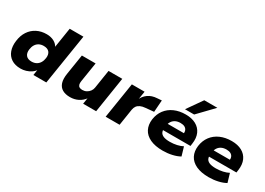

<svg xmlns="http://www.w3.org/2000/svg" viewBox="-9 -1542 3207 2326"><g transform="rotate(30 1594.5 -379.5)"><path d="M254 11Q176 11 125 -22.5Q74 -56 52.5 -115.5Q31 -175 41 -251Q51 -332 89 -389.5Q127 -447 187 -478Q247 -509 324 -509Q383 -509 427.5 -485Q472 -461 491 -419H485L530 -705H722L610 0H429L443 -86H449Q429 -54 397 -32.5Q365 -11 328 0Q291 11 254 11ZM327 -129Q365 -129 393 -144.5Q421 -160 438 -188.5Q455 -217 460 -255Q467 -308 442 -338Q417 -368 363 -368Q326 -368 298 -353Q270 -338 253 -310Q236 -282 231 -243Q224 -190 249 -159.5Q274 -129 327 -129Z M945 11Q881 11 838.5 -13.5Q796 -38 779.5 -89Q763 -140 776 -220L820 -498H1012L969 -227Q964 -196 969.5 -176.5Q975 -157 991 -148Q1007 -139 1032 -139Q1063 -139 1089 -153Q1115 -167 1132 -190.5Q1149 -214 1153 -242L1193 -498H1385L1307 0H1125L1140 -93H1146Q1112 -42 1059.5 -15.5Q1007 11 945 11Z M1440 0 1519 -498H1697L1677 -371H1672Q1695 -430 1745.5 -466Q1796 -502 1869 -506L1931 -511L1919 -345L1804 -334Q1763 -331 1735 -318Q1707 -305 1691.5 -283.5Q1676 -262 1671 -231L1635 0Z M2243 11Q2136 11 2065.5 -22Q1995 -55 1964.5 -114.5Q1934 -174 1944 -253Q1955 -332 1998 -389.5Q2041 -447 2110.5 -478Q2180 -509 2269 -509Q2354 -509 2412.5 -477Q2471 -445 2497.5 -385.5Q2524 -326 2512 -243L2507 -207H2094L2109 -301H2379L2360 -285Q2365 -319 2355.5 -341.5Q2346 -364 2323.5 -376Q2301 -388 2265 -388Q2226 -388 2197 -374Q2168 -360 2150.5 -334Q2133 -308 2127 -272L2124 -253Q2118 -211 2128.5 -182.5Q2139 -154 2172.5 -139.5Q2206 -125 2265 -125Q2314 -125 2361 -135.5Q2408 -146 2441 -164L2477 -42Q2433 -17 2371 -3Q2309 11 2243 11ZM2227 -559 2375 -770H2558L2355 -559Z M2886 11Q2779 11 2708.5 -22Q2638 -55 2607.5 -114.5Q2577 -174 2587 -253Q2598 -332 2641 -389.5Q2684 -447 2753.5 -478Q2823 -509 2912 -509Q2997 -509 3055.5 -477Q3114 -445 3140.5 -385.5Q3167 -326 3155 -243L3150 -207H2737L2752 -301H3022L3003 -285Q3008 -319 2998.5 -341.5Q2989 -364 2966.5 -376Q2944 -388 2908 -388Q2869 -388 2840 -374Q2811 -360 2793.5 -334Q2776 -308 2770 -272L2767 -253Q2761 -211 2771.5 -182.5Q2782 -154 2815.5 -139.5Q2849 -125 2908 -125Q2957 -125 3004 -135.5Q3051 -146 3084 -164L3120 -42Q3076 -17 3014 -3Q2952 11 2886 11Z"/></g></svg>

Font: Nunito Sans 10pt SemiExpanded Black
Style: Italic
Weight: 900
Width: 6
Italic angle: -9°
Designer: Vernon Adams
Foundry: Vernon Adams
Version: Version 3.101;gftools[0.9.27]